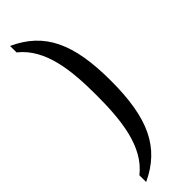

<svg xmlns="http://www.w3.org/2000/svg" viewBox="-300 -757 883 883"><g transform="rotate(-45 142.0 -315.5)"><path d="M25 83V127C179 55 240 -73 240 -317C240 -560 179 -688 25 -758V-716C131 -632 146 -476 146 -317C146 -158 131 0 25 83Z"/></g></svg>

Font: Noto Serif Lao ExtCond
Style: Regular
Weight: 400
Width: 2
Designer: Monotype Design Team
Foundry: Monotype Imaging Inc.
Version: Version 2.004